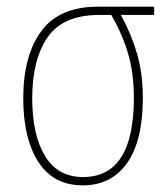

<svg xmlns="http://www.w3.org/2000/svg" viewBox="-20 -548 505 578"><path d="M344 -503H444V-528H276Q158 -528 104 -454Q50 -380 50 -252Q50 -131 95.5 -60.5Q141 10 229 10Q315 10 362.5 -57Q410 -124 410 -253Q410 -327 392.5 -386.5Q375 -446 344 -503ZM278 -503H315Q348 -446 365.5 -387Q383 -328 383 -253Q383 -15 230 -15Q154 -15 115.5 -78.5Q77 -142 77 -252Q77 -369 123.5 -436Q170 -503 278 -503Z"/></svg>

Font: Noto Sans Display SemiCondensed Thin
Style: Regular
Weight: 250
Width: 4
Designer: Monotype Design team
Foundry: Monotype Imaging Inc.
Version: 1.000